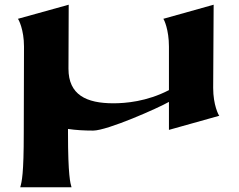

<svg xmlns="http://www.w3.org/2000/svg" viewBox="-20 -540 1017 816"><path d="M886 -166 888 -520 674 -460C677 -458 698 -414 698 -342V-157C604 -108 512 -101 462 -101C347 -101 271 -137 271 -248L272 -520L56 -460C59 -458 82 -414 82 -342L81 25C81 199 73 231 66 256H284C279 239 269 207 269 25V8C302 13 338 15 376 15C436 15 653 -81 698 -107V12L912 -48C909 -50 886 -94 886 -166Z"/></svg>

Font: Coconat
Style: Bold
Weight: 900
Width: 8
Designer: Sara Lavazza
Foundry: Collletttivo
Version: Version 1.000;Glyphs 3.2 (3217)